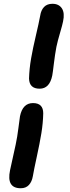

<svg xmlns="http://www.w3.org/2000/svg" viewBox="-20 -795 371 1017"><path d="M189.9 -325.2Q135.3 -325.2 133.8 -378.9Q135.3 -431.6 144.8 -485.8Q154.3 -540 170.2 -607.2Q186 -674.3 192.9 -711.9Q197.3 -741.2 213.4 -758.1Q229.5 -774.9 257.8 -774.9Q292 -774.9 307.9 -750.5Q323.7 -726.1 314 -681.2Q310.5 -663.1 298.1 -621.1Q285.6 -579.1 278.8 -546.9Q271 -505.4 265.4 -458.3Q259.8 -411.1 256.8 -395Q242.7 -325.2 189.9 -325.2ZM89.8 202.1Q13.2 202.1 33.2 106.9Q36.6 87.9 46.6 45.7Q56.6 3.4 63 -28.8Q71.8 -69.8 77.6 -117.4Q83.5 -165 85.9 -179.2Q100.1 -249 154.8 -249Q209 -249 209 -194.8Q208 -143.6 199.2 -89.6Q190.4 -35.6 175.3 33.2Q160.2 102.1 153.8 139.2Q148.9 167.5 133.1 184.8Q117.2 202.1 89.8 202.1Z"/></svg>

Font: Shantell Sans Bouncy
Style: Italic
Weight: 600
Italic angle: -11.31°
Designer: Stephen Nixon, Anya Danilova, Shantell Martin
Foundry: Arrow Type
Version: Version 1.006;[9816181b4]